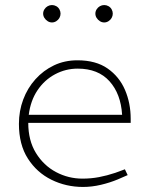

<svg xmlns="http://www.w3.org/2000/svg" viewBox="-20 -735 588 761"><path d="M309 6Q242 6 184 -22.5Q126 -51 90.5 -106.5Q55 -162 55 -244Q55 -295 72 -340.5Q89 -386 120.5 -421Q152 -456 194 -476Q236 -496 287 -496Q360 -496 406.5 -463.5Q453 -431 475.5 -378.5Q498 -326 498 -264V-248H92Q92 -178 122.5 -128.5Q153 -79 202 -53Q251 -27 307 -27Q341 -27 372.5 -33Q404 -39 437 -50L475 -64L486 -41L447 -24Q416 -11 380 -2.5Q344 6 309 6ZM94 -280H464Q459 -363 414 -413Q369 -463 288 -463Q240 -463 198 -440.5Q156 -418 128.5 -377Q101 -336 94 -280ZM186 -646Q177 -646 169 -651Q161 -656 156 -664Q151 -672 151 -681Q151 -690 156 -698Q161 -706 169 -710.5Q177 -715 186 -715Q195 -715 203 -710.5Q211 -706 215.5 -698Q220 -690 220 -681Q220 -672 215.5 -664Q211 -656 203 -651Q195 -646 186 -646ZM393 -646Q384 -646 376 -651Q368 -656 363 -664Q358 -672 358 -681Q358 -690 363 -698Q368 -706 376 -710.5Q384 -715 393 -715Q402 -715 410 -710.5Q418 -706 422.5 -698Q427 -690 427 -681Q427 -672 422.5 -664Q418 -656 410 -651Q402 -646 393 -646Z"/></svg>

Font: REM Medium Thin
Style: Regular
Weight: 250
Version: Version 1.005;gftools[0.9.28]